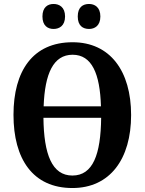

<svg xmlns="http://www.w3.org/2000/svg" viewBox="-20 -938 729 968"><path d="M429 -792C457 -792 486 -808 486 -855C486 -902 457 -918 429 -918C398 -918 372 -902 372 -855C372 -808 398 -792 429 -792ZM250 -792C279 -792 308 -808 308 -855C308 -902 279 -918 250 -918C221 -918 194 -902 194 -855C194 -808 221 -792 250 -792ZM345 10C535 10 641 -137 641 -358C641 -580 535 -725 346 -725C145 -725 48 -580 48 -359C48 -137 145 10 345 10ZM489 -402H200C206 -567 249 -662 346 -662C443 -662 484 -567 489 -402ZM345 -53C242 -53 201 -160 199 -344H490C488 -160 449 -53 345 -53Z"/></svg>

Font: Noto Serif Condensed
Style: Bold
Weight: 700
Width: 3
Designer: Monotype Design Team
Foundry: Monotype Imaging Inc.
Version: Version 2.015